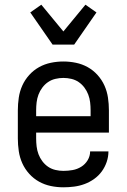

<svg xmlns="http://www.w3.org/2000/svg" viewBox="-20 -790 540 818"><path d="M250 8Q223 8 196.5 2.5Q170 -3 146.5 -16Q123 -29 104.5 -49.5Q86 -70 75 -94.5Q64 -119 60 -146Q56 -173 56 -200V-320Q56 -347 60 -374Q64 -401 75 -425.5Q86 -450 104.5 -470.5Q123 -491 146.5 -504Q170 -517 196.5 -522.5Q223 -528 250 -528Q277 -528 303.5 -522.5Q330 -517 353.5 -504Q377 -491 395.5 -470.5Q414 -450 425 -425.5Q436 -401 440 -374Q444 -347 444 -320V-225H134V-200Q134 -183 136 -166Q138 -149 144 -133Q150 -117 160.5 -103Q171 -89 185 -79.5Q199 -70 216 -66Q233 -62 250 -62Q270 -62 289.5 -65.5Q309 -69 326 -79.5Q343 -90 353.5 -107.5Q364 -125 364 -145H442Q442 -122 434.5 -100Q427 -78 413.5 -59.5Q400 -41 381 -27.5Q362 -14 340.5 -6Q319 2 296 5Q273 8 250 8ZM366 -295V-320Q366 -337 364 -354Q362 -371 356 -387Q350 -403 339.5 -417Q329 -431 315 -440.5Q301 -450 284 -454Q267 -458 250 -458Q233 -458 216 -454Q199 -450 185 -440.5Q171 -431 160.5 -417Q150 -403 144 -387Q138 -371 136 -354Q134 -337 134 -320V-295ZM204 -600 109 -737 156 -770 250 -656 344 -770 391 -737 296 -600Z"/></svg>

Font: Iosevka
Style: Regular
Weight: 400
Monospace: yes
Designer: Belleve Invis
Foundry: Belleve Invis
Version: Version 33.2.3; ttfautohint (v1.8.4)